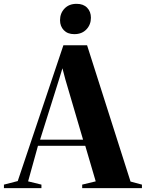

<svg xmlns="http://www.w3.org/2000/svg" viewBox="-78 -981 760 1001"><path d="M14.5 -37 252.5 -745H376L602.5 -34.5L662 -18.5V0H350.5V-18.5L421 -35.5L366.5 -221H120L68.5 -35.5L138 -18.5V0H-57.5V-18.5ZM355 -253 263 -566 247.5 -625 229.5 -566 131 -253ZM309 -803Q274.5 -803 254.8 -823.5Q235 -844 235 -875.5Q235 -912 258.5 -936.5Q282 -961 321 -961H322Q356.5 -961 376.2 -940.8Q396 -920.5 396 -888.5Q396 -852.5 372.5 -827.8Q349 -803 310 -803Z"/></svg>

Font: Merriweather 144pt
Style: Bold
Weight: 700
Version: Version 2.100